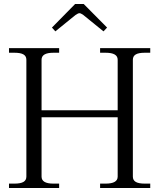

<svg xmlns="http://www.w3.org/2000/svg" viewBox="-20 -941 797 961"><path d="M257 -784 240 -803 356 -921H399L516 -803L498 -784L397 -866Q384 -875 378 -875Q371 -875 358 -866ZM645 -642V-57Q645 -39 659.5 -30.5Q674 -22 704 -22H732V0H481V-22H509Q569 -22 569 -57V-354H188V-57Q188 -22 247 -22H276V0H25V-22H53Q83 -22 97.5 -30.5Q112 -39 112 -57V-642Q112 -660 97.5 -668.5Q83 -677 53 -677H25V-700H276V-677H247Q188 -677 188 -642V-389H569V-642Q569 -677 509 -677H481V-700H732V-677H704Q674 -677 659.5 -668.5Q645 -660 645 -642Z"/></svg>

Font: Taviraj Light
Style: Regular
Weight: 300
Designer: Katatrad Team
Foundry: CadsonDemak
Version: Version 1.001